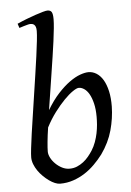

<svg xmlns="http://www.w3.org/2000/svg" viewBox="-54 -783 575 843"><g transform="rotate(-5 233.5 -361.0)"><path d="M294.9 -392.1Q285.6 -392.1 268.1 -380.1Q250.5 -368.2 229.2 -346.4Q208 -324.7 185.8 -295.2Q163.6 -265.6 145.5 -230.5Q140.1 -195.3 137.5 -167.7Q134.8 -140.1 134.8 -125Q134.8 -112.3 142.3 -97.7Q149.9 -83 162.6 -70.6Q175.3 -58.1 191.2 -50Q207 -42 224.1 -42Q241.7 -42 256.8 -48.3Q272 -54.7 284.9 -64.7Q297.9 -74.7 308.1 -87.2Q318.4 -99.6 326.2 -111.8Q337.4 -129.4 344.2 -148.4Q351.1 -167.5 355 -186.5Q358.9 -205.6 360.4 -223.9Q361.8 -242.2 361.8 -258.8Q361.8 -292.5 355.7 -317.6Q349.6 -342.8 340.1 -359.4Q330.6 -376 318.6 -384Q306.6 -392.1 294.9 -392.1ZM432.1 -297.9Q431.2 -246.1 416.7 -193.6Q402.3 -141.1 367.2 -91.8Q350.6 -69.8 330.3 -49.6Q310.1 -29.3 286.1 -13.9Q262.2 1.5 234.9 10.7Q207.5 20 176.8 20Q166.5 20 154.1 14.9Q141.6 9.8 128.7 0.5Q115.7 -8.8 103.3 -21Q90.8 -33.2 81.3 -47.1Q71.8 -61 65.9 -76.2Q60.1 -91.3 60.1 -106Q60.1 -118.7 63.2 -146Q66.4 -173.3 71.5 -210Q76.7 -246.6 83.3 -289.6Q89.8 -332.5 96.4 -377.2Q103 -421.9 109.6 -465.6Q116.2 -509.3 121.3 -546.9Q126.5 -584.5 129.6 -613.3Q132.8 -642.1 132.8 -657.2Q132.8 -668.5 130.4 -675Q127.9 -681.6 124 -684.8Q120.1 -688 115.7 -689Q111.3 -689.9 106.9 -689.9Q102.5 -689.9 94.5 -687.7Q86.4 -685.5 78.1 -683.1Q68.8 -680.2 58.1 -676.8L51.8 -695.8Q72.3 -705.1 93.8 -713.4Q115.2 -721.7 134 -728Q152.8 -734.4 167 -738.3Q181.2 -742.2 187 -742.2Q200.7 -742.2 205.8 -733.4Q210.9 -724.6 210.9 -702.1Q210.9 -687 208.5 -662.4Q206.1 -637.7 201.9 -606.2Q197.8 -574.7 192.1 -537.8Q186.5 -501 180.4 -461.9Q174.3 -422.9 168.2 -383.1Q162.1 -343.3 156.2 -306.2Q181.2 -348.1 207.8 -377Q234.4 -405.8 259.3 -423.6Q284.2 -441.4 305.9 -449.2Q327.6 -457 342.8 -457Q361.8 -457 378.4 -446.5Q395 -436 407 -416Q418.9 -396 425.8 -366.2Q432.6 -336.4 432.1 -297.9Z"/></g></svg>

Font: Gentium Plus Am
Style: Italic
Weight: 400
Italic angle: -8°
Designer: J. Victor Gaultney, Annie Olsen, Iska Routamaa, Becca Hirsbrunner
Foundry: SIL International
Version: Version 5.000